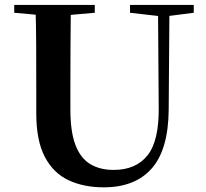

<svg xmlns="http://www.w3.org/2000/svg" viewBox="-20 -761 858 799"><path d="M411.6 18.6Q328.6 18.6 265.1 -11.1Q201.7 -40.8 166.3 -108.6Q130.9 -176.3 130.9 -290V-400.9Q130.9 -485.1 130.6 -570.6Q130.2 -656.1 127.5 -740.5H274.9Q273.9 -656.3 273.4 -571.6Q272.9 -486.9 272.9 -400.9V-305Q272.9 -213.4 293.8 -158.2Q314.7 -102.9 355.1 -78.4Q395.4 -53.9 453 -53.9Q545.1 -53.9 593.5 -114Q641.9 -174.1 640.5 -312.5L637.5 -740.5H685.2L682 -304.3Q680.6 -138.8 611.5 -60.1Q542.4 18.6 411.6 18.6ZM39.2 -707.9V-740.5H374.4V-707.9L218.8 -694.2H191.8ZM521.1 -707.9V-740.5H786.3V-707.9L674.7 -693.5H646.5Z"/></svg>

Font: Early Summer Mincho VF
Style: Regular
Weight: 250
Designer: GuiWonder
Version: Version 1.002